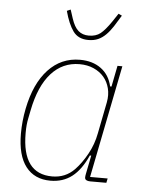

<svg xmlns="http://www.w3.org/2000/svg" viewBox="-53 -773 619 827"><g transform="rotate(5 256.5 -359.0)"><path d="M367 0Q357 0 350.5 -3.5Q344 -7 344 -15Q344 -21 346 -31L362 -111H356Q328 -48 289 -18Q250 12 196 12Q127 12 89.5 -36.5Q52 -85 52 -179Q52 -233 63 -288Q85 -398 141 -458Q197 -518 278 -518Q333 -518 369.5 -491Q406 -464 417 -415H423L441 -506H462L365 -19H441L437 0ZM202 -7Q259 -7 298 -47Q326 -76 349.5 -118.5Q373 -161 382 -209L409 -346Q415 -378 408 -406Q401 -434 383.5 -454.5Q366 -475 339 -487Q312 -499 278 -499Q205 -499 155.5 -444Q106 -389 85 -283L78 -248Q75 -234 73.5 -218.5Q72 -203 72 -183Q72 -7 202 -7ZM306 -606Q262 -606 240 -636.5Q218 -667 203 -723L219 -730L231 -693Q243 -656 261 -640.5Q279 -625 306 -625Q337 -625 356.5 -640.5Q376 -656 402 -694L426 -730L441 -723Q425 -696 411 -674.5Q397 -653 381.5 -637.5Q366 -622 348 -614Q330 -606 306 -606Z"/></g></svg>

Font: IBM Plex Sans Condensed Thin
Style: Italic
Weight: 100
Width: 3
Italic angle: -11°
Designer: Mike Abbink, Paul van der Laan, Pieter van Rosmalen
Foundry: Bold Monday
Version: Version 1.3